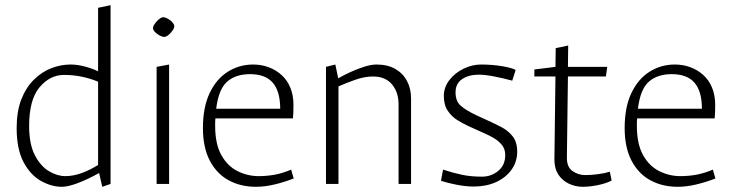

<svg xmlns="http://www.w3.org/2000/svg" viewBox="-20 -707 2811 738"><path d="M218 11Q178 11 137.5 -11.5Q97 -34 70.5 -84Q44 -134 44 -214Q44 -279 62 -325Q80 -371 110.5 -401Q141 -431 177.5 -445Q214 -459 251 -459Q277 -459 305.5 -451.5Q334 -444 357 -433V-677L405 -687V0L373 11L361 -42Q316 -17 278.5 -3Q241 11 218 11ZM231 -30Q262 -30 294.5 -42Q327 -54 357 -73V-393Q328 -405 295.5 -412Q263 -419 226 -419Q172 -419 132 -371.5Q92 -324 92 -223Q92 -152 114.5 -109.5Q137 -67 169 -48.5Q201 -30 231 -30Z M582 0V-450L630 -459V0ZM611 -565Q607 -565 599.5 -568Q592 -571 585 -576Q578 -581 573 -587Q568 -593 568 -599Q568 -605 572.5 -612Q577 -619 583.5 -626Q590 -633 596.5 -637Q603 -641 607 -641Q612 -641 619 -638Q626 -635 633 -630Q640 -625 645 -618.5Q650 -612 650 -606Q650 -600 645.5 -593Q641 -586 635 -579.5Q629 -573 622.5 -569Q616 -565 611 -565Z M964 11Q905 11 859 -14Q813 -39 786.5 -89.5Q760 -140 760 -215Q760 -295 786 -349.5Q812 -404 856 -431.5Q900 -459 953 -459Q985 -459 1013 -448.5Q1041 -438 1062.5 -418.5Q1084 -399 1096 -370Q1108 -341 1108 -304Q1108 -289 1107.5 -274.5Q1107 -260 1106 -252H808Q807 -245 807 -238Q807 -231 807 -223Q807 -153 831 -110.5Q855 -68 893.5 -49Q932 -30 974 -30Q1006 -30 1036 -35.5Q1066 -41 1099 -55L1109 -21Q1073 -7 1035.5 2Q998 11 964 11ZM811 -289H1057Q1057 -356 1028.5 -389Q1000 -422 941 -422Q886 -422 853 -393Q820 -364 811 -289Z M1233 0V-450L1269 -459L1280 -406Q1299 -417 1326 -429.5Q1353 -442 1380 -450.5Q1407 -459 1427 -459Q1470 -459 1499.5 -442Q1529 -425 1544.5 -395.5Q1560 -366 1560 -329V0H1512V-305Q1512 -353 1486.5 -383Q1461 -413 1414 -413Q1382 -413 1347.5 -401Q1313 -389 1281 -375V0Z M1801 10Q1770 10 1734.5 3Q1699 -4 1675 -12L1683 -55Q1723 -42 1756.5 -35Q1790 -28 1833 -28Q1868 -28 1895 -50Q1922 -72 1922 -111Q1922 -134 1909.5 -149.5Q1897 -165 1878.5 -176Q1860 -187 1841 -195L1779 -223Q1760 -232 1738.5 -245Q1717 -258 1701.5 -280.5Q1686 -303 1686 -338Q1686 -372 1707.5 -399.5Q1729 -427 1762 -443Q1795 -459 1829 -459Q1872 -459 1910.5 -452.5Q1949 -446 1962 -438L1949 -397Q1912 -407 1877.5 -413.5Q1843 -420 1821 -420Q1782 -420 1756.5 -403Q1731 -386 1731 -352Q1731 -318 1751 -300.5Q1771 -283 1811 -264L1859 -242Q1883 -231 1908 -218Q1933 -205 1950.5 -183Q1968 -161 1968 -124Q1968 -85 1946 -54.5Q1924 -24 1886.5 -7Q1849 10 1801 10Z M2220 11Q2191 11 2165.5 -1.5Q2140 -14 2125.5 -37Q2111 -60 2111 -93L2115 -413H2034V-440L2115 -450L2116 -522L2164 -532L2163 -450H2314L2309 -413H2163L2159 -103Q2158 -66 2180 -50Q2202 -34 2230 -34Q2252 -34 2278.5 -37.5Q2305 -41 2324 -47L2331 -13Q2307 -1 2276 5Q2245 11 2220 11Z M2585 11Q2526 11 2480 -14Q2434 -39 2407.5 -89.5Q2381 -140 2381 -215Q2381 -295 2407 -349.5Q2433 -404 2477 -431.5Q2521 -459 2574 -459Q2606 -459 2634 -448.5Q2662 -438 2683.5 -418.5Q2705 -399 2717 -370Q2729 -341 2729 -304Q2729 -289 2728.5 -274.5Q2728 -260 2727 -252H2429Q2428 -245 2428 -238Q2428 -231 2428 -223Q2428 -153 2452 -110.5Q2476 -68 2514.5 -49Q2553 -30 2595 -30Q2627 -30 2657 -35.5Q2687 -41 2720 -55L2730 -21Q2694 -7 2656.5 2Q2619 11 2585 11ZM2432 -289H2678Q2678 -356 2649.5 -389Q2621 -422 2562 -422Q2507 -422 2474 -393Q2441 -364 2432 -289Z"/></svg>

Font: Ancizar Sans Thin
Style: Regular
Weight: 100
Designer: Cesar Puertas, Viviana Monsalve, Julian Moncada, Julian Prieto, Jose Castro, Mariel Hernandez, Felipe Aragon, Sara Alarc
Version: Version 8.100